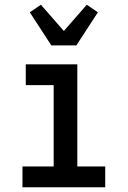

<svg xmlns="http://www.w3.org/2000/svg" viewBox="-20 -792 540 812"><path d="M75 0V-88H207V-432H89V-520H307V-88H425V0ZM197 -600 106 -740 153 -772 250 -661 347 -772 394 -740 303 -600Z"/></svg>

Font: Iosevka Curly Semibold
Style: Regular
Weight: 600
Monospace: yes
Designer: Belleve Invis
Foundry: Belleve Invis
Version: Version 22.1.2; ttfautohint (v1.8.4)